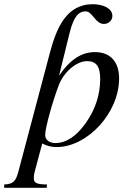

<svg xmlns="http://www.w3.org/2000/svg" viewBox="-95 -689 619 914"><path d="M237 -535C257 -615 283 -635 312 -635C346 -635 358 -575 400 -575C419 -575 440 -590 440 -613C440 -650 394 -669 347 -669C218 -669 172 -550 141 -432L-7 126C-19 173 -32 188 -75 189V205H128V189C81 189 66 182 66 160C66 156 66 145 70 129L106 -6C131 7 152 11 175 11C321 11 472 -151 472 -316C472 -394 431 -441 357 -441C297 -441 240 -409 186 -328ZM382 -313C382 -243 361 -170 313 -103C269 -41 221 -8 168 -8C140 -8 120 -24 120 -46C120 -80 156 -209 185 -284C208 -344 267 -398 320 -398C365 -398 382 -370 382 -313Z"/></svg>

Font: XITS
Style: Italic
Weight: 400
Italic angle: -16.33°
Designer: MicroPress Inc., with final additions and corrections provided by Coen Hoffman, Elsevier (retired)
Version: Version 1.107